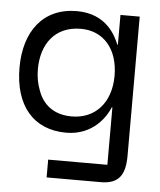

<svg xmlns="http://www.w3.org/2000/svg" viewBox="-46 -447 546 656"><g transform="rotate(5 227.0 -119.5)"><path d="M324 168C387 168 407 134 407 70V-407H341V-305H339C328 -332 295 -407 192 -407C75 -407 13 -321 13 -198C13 -68 78 10 191 10C285 10 327 -60 339 -90H341V107H138V168ZM205 -47C142 -47 105 -80 89 -126C80 -149 76 -173 76 -198C76 -282 120 -348 211 -348C288 -348 339 -290 339 -198C339 -105 285 -47 205 -47Z"/></g></svg>

Font: OSH Darker Grotesque Medium
Style: Regular
Weight: 500
Designer: Gabriel Lam
Foundry: TypeRant
Version: Version 1.000;Glyphs 3.1.1 (3148)